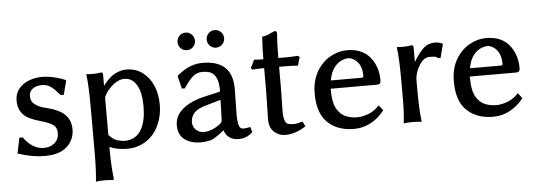

<svg xmlns="http://www.w3.org/2000/svg" viewBox="-56 -886 3555 1274"><g transform="rotate(-5 1721.5 -249.0)"><path d="M33.2 -13.7 54.7 -117.2H77.1L78.1 -115.2Q136.7 -35.2 211.9 -35.2Q253.9 -35.2 282.7 -59.6Q311.5 -84 311.5 -125.5Q311.5 -167 280.8 -184.6Q250 -202.1 207 -213.9Q164.1 -225.6 131.8 -241.2Q57.6 -277.3 57.6 -362.3Q57.6 -411.1 84.5 -442.9Q111.3 -474.6 152.3 -490.2Q193.4 -505.9 237.3 -505.9Q281.2 -505.9 329.6 -493.7Q377.9 -481.4 397.5 -468.8L373 -375H351.6L321.3 -409.2Q280.3 -452.1 237.8 -452.1Q195.3 -452.1 171.9 -434.1Q148.4 -416 148.4 -386.2Q148.4 -356.4 165 -338.9Q192.4 -311.5 242.7 -299.8Q293 -288.1 329.1 -270.5Q410.2 -231.4 411.1 -142.6Q411.1 -82 372.1 -38.1Q322.3 18.6 211.9 18.6Q128.9 18.6 37.1 -12.7Z M534.2 -489.3V-498H538.1Q551.8 -496.1 578.6 -496.1Q605.5 -496.1 631.8 -501H632.8Q643.6 -501 644.5 -486.3V-411.1Q684.6 -465.8 724.6 -485.8Q764.6 -505.9 797.9 -505.9Q864.3 -505.9 909.7 -470.7Q955.1 -435.5 978.5 -379.9Q1002 -324.2 1002 -252.4Q1002 -180.7 972.7 -117.2Q943.4 -53.7 887.7 -17.6Q832 18.6 763.2 18.6Q694.3 18.6 644.5 -3.9V9.8Q644.5 119.1 655.3 210V210.9L649.4 216.8H647.5Q614.3 213.9 593.8 213.9Q555.7 213.9 536.1 217.8V209Q543.9 146.5 543.9 9.8V-266.6Q543.9 -426.8 534.2 -489.3ZM644.5 -84Q674.8 -49.8 704.6 -42.5Q734.4 -35.2 747.1 -35.2Q829.1 -35.2 865.2 -106.4Q893.6 -162.1 893.6 -253.9Q893.6 -345.7 863.8 -395.5Q834 -445.3 782.7 -445.3Q731.4 -445.3 679.7 -388.7Q656.2 -363.3 644.5 -334Z M1296.9 -280.3 1403.3 -304.7Q1408.2 -304.7 1408.2 -314.5Q1408.2 -431.6 1335 -443.4Q1316.4 -446.3 1301.8 -446.3Q1261.7 -446.3 1232.4 -417.5Q1203.1 -388.7 1178.7 -349.6L1177.7 -347.7H1157.2L1136.7 -431.6L1141.6 -438.5Q1191.4 -478.5 1230.5 -492.2Q1269.5 -505.9 1308.6 -505.9Q1506.8 -505.9 1506.8 -316.4L1503.9 -141.6Q1503.9 -72.3 1521.5 -54.7Q1528.3 -47.9 1543.5 -47.9Q1558.6 -47.9 1586.9 -54.7L1597.7 -19.5Q1558.6 19.5 1501 18.6Q1468.8 18.6 1443.8 2Q1418.9 -14.6 1408.2 -47.9Q1343.8 4.9 1313 11.7Q1282.2 18.6 1251 18.6Q1186.5 18.6 1144.5 -12.7Q1102.5 -43.9 1102.5 -107.4Q1102.5 -170.9 1155.8 -215.3Q1209 -259.8 1296.9 -280.3ZM1155.3 -657.2Q1155.3 -681.6 1172.4 -698.7Q1189.5 -715.8 1213.9 -715.8Q1238.3 -715.8 1254.9 -698.2Q1271.5 -680.7 1271.5 -657.2Q1271.5 -632.8 1254.4 -615.7Q1237.3 -598.6 1213.9 -598.6Q1189.5 -598.6 1172.4 -615.7Q1155.3 -632.8 1155.3 -657.2ZM1277.3 -47.9Q1330.1 -47.9 1388.7 -91.8Q1402.3 -101.6 1402.3 -119.1L1406.2 -251L1314.5 -224.6Q1248 -207 1226.1 -179.7Q1204.1 -152.3 1204.1 -120.6Q1204.1 -88.9 1225.6 -68.4Q1247.1 -47.9 1277.3 -47.9ZM1349.6 -657.2Q1349.6 -681.6 1366.7 -698.7Q1383.8 -715.8 1407.2 -715.8Q1431.6 -715.8 1448.7 -698.2Q1465.8 -680.7 1465.8 -657.2Q1465.8 -632.8 1448.7 -615.7Q1431.6 -598.6 1407.2 -598.6Q1382.8 -598.6 1366.2 -615.7Q1349.6 -632.8 1349.6 -657.2Z M1624 -445.3Q1631.8 -453.1 1650.4 -495.1L1652.3 -497.1H1655.3Q1685.5 -494.1 1712.9 -494.1Q1712.9 -565.4 1717.8 -637.7V-643.6L1720.7 -644.5Q1748 -648.4 1763.7 -656.7Q1779.3 -665 1802.7 -673.8H1804.7Q1818.4 -673.8 1818.4 -658.2Q1812.5 -591.8 1812.5 -494.1H1862.3Q1895.5 -494.1 1943.4 -497.1H1945.3L1954.1 -486.3L1945.3 -460L1938.5 -432.6H1935.5Q1902.3 -435.5 1852.5 -435.5H1812.5V-294.9L1809.6 -141.6Q1809.6 -55.7 1844.7 -51.8Q1859.4 -48.8 1879.4 -48.8Q1899.4 -48.8 1935.5 -60.5L1952.1 -27.3Q1882.8 18.6 1814.5 18.6Q1773.4 18.6 1741.2 -9.8Q1709 -38.1 1709 -95.7L1712.9 -282.2V-435.5Q1680.7 -435.5 1635.7 -432.6H1633.8Z M2032.2 -237.3Q2032.2 -322.3 2067.4 -382.8Q2102.5 -443.4 2157.2 -474.6Q2211.9 -505.9 2270.5 -505.9Q2378.9 -505.9 2431.6 -431.6Q2475.6 -370.1 2474.6 -285.2Q2474.6 -260.7 2450.2 -260.7H2140.6Q2140.6 -165 2166 -124.5Q2191.4 -84 2226.1 -70.3Q2260.7 -56.6 2298.8 -56.6Q2336.9 -56.6 2376.5 -72.3Q2416 -87.9 2445.3 -120.1L2448.2 -123L2475.6 -87.9L2473.6 -85.9Q2439.5 -40 2386.7 -10.7Q2334 18.6 2273.4 18.6Q2151.4 18.6 2085 -57.6Q2032.2 -120.1 2032.2 -237.3ZM2146.5 -315.4H2352.5Q2364.3 -315.4 2364.3 -327.1Q2364.3 -405.3 2314.5 -438.5Q2293 -452.1 2273.9 -452.1Q2254.9 -452.1 2229.5 -441.4Q2204.1 -430.7 2180.7 -401.4Q2157.2 -372.1 2146.5 -315.4Z M2602.5 -489.3V-498H2606.4Q2620.1 -496.1 2647 -496.1Q2673.8 -496.1 2700.2 -501H2701.2Q2711.9 -501 2712.9 -486.3V-388.7Q2750 -450.2 2780.8 -478Q2811.5 -505.9 2858.4 -505.9Q2873 -505.9 2900.4 -498H2901.4L2908.2 -490.2L2884.8 -400.4H2869.1Q2858.4 -411.1 2844.2 -412.6Q2830.1 -414.1 2813.5 -414.1Q2775.4 -414.1 2747.1 -371.1Q2712.9 -318.4 2712.9 -263.7V-204.1Q2712.9 -69.3 2722.7 2V10.7Q2703.1 6.8 2663.1 6.8Q2625 6.8 2604.5 10.7V2Q2612.3 -58.6 2612.3 -160.2V-266.6Q2612.3 -426.8 2602.5 -489.3Z M2959 -237.3Q2959 -322.3 2994.1 -382.8Q3029.3 -443.4 3084 -474.6Q3138.7 -505.9 3197.3 -505.9Q3305.7 -505.9 3358.4 -431.6Q3402.3 -370.1 3401.4 -285.2Q3401.4 -260.7 3377 -260.7H3067.4Q3067.4 -165 3092.8 -124.5Q3118.2 -84 3152.8 -70.3Q3187.5 -56.6 3225.6 -56.6Q3263.7 -56.6 3303.2 -72.3Q3342.8 -87.9 3372.1 -120.1L3375 -123L3402.3 -87.9L3400.4 -85.9Q3366.2 -40 3313.5 -10.7Q3260.7 18.6 3200.2 18.6Q3078.1 18.6 3011.7 -57.6Q2959 -120.1 2959 -237.3ZM3073.2 -315.4H3279.3Q3291 -315.4 3291 -327.1Q3291 -405.3 3241.2 -438.5Q3219.7 -452.1 3200.7 -452.1Q3181.6 -452.1 3156.2 -441.4Q3130.9 -430.7 3107.4 -401.4Q3084 -372.1 3073.2 -315.4Z"/></g></svg>

Font: GenEi LateMin P v2
Style: Medium
Weight: 500
Designer: o_tamon (Modified)
Foundry: o_tamon / Adobe Systems Incorporated / FONT 910 / Philipp H. Poll
Version: Version 2.1;Original Version 1.004